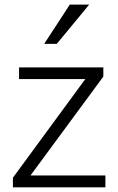

<svg xmlns="http://www.w3.org/2000/svg" viewBox="-20 -801 505 821"><path d="M35.2 0V-41L344.7 -462.9H61.5V-512.7H421.9V-473.6L110.4 -50.8H430.7V0ZM168.9 -613.3 278.3 -781.2H361.3L222.7 -613.3Z"/></svg>

Font: Gothic A1 Light
Style: Regular
Weight: 300
Version: Version 2.50